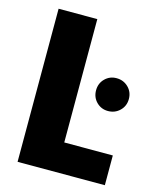

<svg xmlns="http://www.w3.org/2000/svg" viewBox="-107 -774 690 848"><g transform="rotate(15 238.0 -350.0)"><path d="M55 0V-700H232V-136H454V0ZM382 -320Q351 -320 329.5 -341.5Q308 -363 308 -395Q308 -427 329.5 -448.5Q351 -470 382 -470Q414 -470 436 -448.5Q458 -427 458 -395Q458 -363 436 -341.5Q414 -320 382 -320Z"/></g></svg>

Font: Albert Sans Black
Style: Regular
Weight: 900
Designer: Andreas Rasmussen
Foundry: a.Foundry
Version: Version 1.025